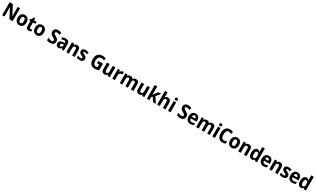

<svg xmlns="http://www.w3.org/2000/svg" viewBox="919 -4987 15166 9224"><g transform="rotate(30 8502.5 -375.0)"><path d="M663 0V-714H531V-387C533 -326 535 -272 538 -196H535L261 -714H83V0H214V-328C211 -389 209 -449 206 -525H210L484 0Z M1274 -274C1274 -456 1175 -556 1032 -556C874 -556 787 -450 787 -274C787 -102 880 10 1029 10C1189 10 1274 -103 1274 -274ZM931 -274C931 -385 960 -438 1030 -438C1101 -438 1130 -385 1130 -274C1130 -163 1101 -108 1031 -108C961 -108 931 -163 931 -274Z M1597 -107C1561 -107 1540 -126 1540 -166V-436H1677V-546H1540V-662H1448L1409 -546L1334 -501V-436H1399V-168C1399 -36 1459 10 1556 10C1605 10 1652 0 1683 -15V-123C1653 -113 1626 -107 1597 -107Z M2239 -274C2239 -456 2140 -556 1997 -556C1839 -556 1752 -450 1752 -274C1752 -102 1845 10 1994 10C2154 10 2239 -103 2239 -274ZM1896 -274C1896 -385 1925 -438 1995 -438C2066 -438 2095 -385 2095 -274C2095 -163 2066 -108 1996 -108C1926 -108 1896 -163 1896 -274Z M2978 -199C2978 -304 2920 -357 2820 -411C2740 -454 2702 -474 2702 -526C2702 -569 2731 -598 2781 -598C2828 -598 2869 -585 2931 -557L2977 -675C2905 -708 2846 -724 2783 -724C2642 -724 2558 -645 2559 -520C2559 -392 2658 -343 2714 -310C2783 -271 2835 -243 2835 -192C2835 -149 2810 -115 2745 -115C2681 -115 2614 -143 2552 -174V-33C2608 -4 2674 10 2737 10C2886 10 2978 -69 2978 -199Z M3291 -557C3222 -557 3153 -539 3098 -509L3144 -410C3193 -434 3237 -449 3283 -449C3332 -449 3360 -421 3360 -366V-340L3273 -337C3127 -332 3053 -279 3053 -163C3053 -56 3112 10 3207 10C3288 10 3329 -16 3370 -74H3374L3400 0H3500V-364C3500 -494 3426 -557 3291 -557ZM3309 -252 3360 -254V-206C3360 -137 3317 -97 3261 -97C3222 -97 3198 -115 3198 -162C3198 -215 3228 -249 3309 -252Z M3927 -556C3865 -556 3807 -533 3776 -477H3768L3750 -546H3641V0H3782V-260C3782 -381 3806 -439 3884 -439C3939 -439 3961 -399 3961 -321V0H4102V-358C4102 -493 4034 -556 3927 -556Z M4588 -161C4588 -255 4531 -293 4450 -331C4364 -371 4351 -384 4351 -409C4351 -434 4370 -447 4409 -447C4456 -447 4494 -429 4541 -407L4583 -513C4523 -543 4469 -556 4408 -556C4286 -556 4210 -503 4210 -404C4210 -315 4251 -275 4343 -232C4439 -188 4446 -173 4446 -147C4446 -118 4426 -99 4377 -99C4325 -99 4261 -119 4210 -145V-21C4261 1 4307 10 4374 10C4512 10 4588 -48 4588 -161Z M5183 -401V-277H5300V-123C5275 -117 5254 -113 5216 -113C5101 -113 5056 -214 5056 -355C5056 -510 5134 -601 5251 -601C5305 -601 5358 -585 5398 -562L5444 -679C5389 -706 5319 -724 5249 -724C5028 -724 4906 -582 4906 -358C4906 -124 5010 10 5210 10C5301 10 5372 -5 5444 -31V-401Z M6048 -546H5906V-281C5906 -169 5884 -107 5803 -107C5750 -107 5728 -148 5728 -227V-546H5586V-190C5586 -55 5652 10 5762 10C5826 10 5882 -15 5913 -70H5920L5939 0H6048Z M6472 -556C6405 -556 6354 -509 6326 -455H6319L6298 -546H6191V0H6332V-278C6332 -375 6392 -418 6469 -418C6478 -418 6497 -416 6507 -413L6517 -552C6503 -555 6485 -556 6472 -556Z M7196 -556C7137 -556 7080 -533 7051 -478H7037C7012 -530 6962 -556 6889 -556C6831 -556 6772 -533 6743 -476H6734L6717 -546H6608V0H6749V-259C6749 -376 6771 -439 6845 -439C6894 -439 6916 -399 6916 -321V0H7057V-275C7057 -383 7083 -439 7153 -439C7202 -439 7224 -397 7224 -320V0H7366V-358C7366 -495 7309 -556 7196 -556Z M7966 -546H7824V-281C7824 -169 7802 -107 7721 -107C7668 -107 7646 -148 7646 -227V-546H7504V-190C7504 -55 7570 10 7680 10C7744 10 7800 -15 7831 -70H7838L7857 0H7966Z M8250 -422V-760H8109V0H8250V-173L8310 -224L8448 0H8609L8403 -312L8598 -546H8441L8301 -376C8280 -351 8264 -327 8245 -297H8243C8247 -340 8250 -378 8250 -422Z M8820 -599V-760H8679V0H8820V-260C8820 -378 8844 -439 8923 -439C8975 -439 8999 -400 8999 -321V0H9140V-358C9140 -492 9073 -556 8963 -556C8901 -556 8850 -531 8820 -476H8812C8815 -500 8820 -553 8820 -599Z M9352 -760C9306 -760 9275 -740 9275 -687C9275 -635 9306 -614 9352 -614C9397 -614 9428 -635 9428 -687C9428 -740 9397 -760 9352 -760ZM9422 -546H9281V0H9422Z M10192 -199C10192 -304 10134 -357 10034 -411C9954 -454 9916 -474 9916 -526C9916 -569 9945 -598 9995 -598C10042 -598 10083 -585 10145 -557L10191 -675C10119 -708 10060 -724 9997 -724C9856 -724 9772 -645 9773 -520C9773 -392 9872 -343 9928 -310C9997 -271 10049 -243 10049 -192C10049 -149 10024 -115 9959 -115C9895 -115 9828 -143 9766 -174V-33C9822 -4 9888 10 9951 10C10100 10 10192 -69 10192 -199Z M10506 -556C10361 -556 10270 -458 10270 -269C10270 -87 10366 10 10526 10C10599 10 10652 -2 10702 -29V-142C10646 -112 10596 -99 10534 -99C10458 -99 10414 -147 10412 -236H10731V-309C10731 -464 10646 -556 10506 -556ZM10506 -452C10568 -452 10597 -403 10598 -333H10414C10418 -417 10455 -452 10506 -452Z M11429 -556C11370 -556 11313 -533 11284 -478H11270C11245 -530 11195 -556 11122 -556C11064 -556 11005 -533 10976 -476H10967L10950 -546H10841V0H10982V-259C10982 -376 11004 -439 11078 -439C11127 -439 11149 -399 11149 -321V0H11290V-275C11290 -383 11316 -439 11386 -439C11435 -439 11457 -397 11457 -320V0H11599V-358C11599 -495 11542 -556 11429 -556Z M11811 -760C11765 -760 11734 -740 11734 -687C11734 -635 11765 -614 11811 -614C11856 -614 11887 -635 11887 -687C11887 -740 11856 -760 11811 -760ZM11881 -546H11740V0H11881Z M12313 -601C12358 -601 12406 -581 12454 -555L12499 -675C12440 -705 12375 -724 12309 -724C12115 -724 12007 -571 12007 -356C12007 -131 12102 10 12299 10C12367 10 12419 -1 12475 -27V-151C12414 -127 12365 -113 12314 -113C12205 -113 12157 -200 12157 -355C12157 -503 12209 -601 12313 -601Z M13060 -274C13060 -456 12961 -556 12818 -556C12660 -556 12573 -450 12573 -274C12573 -102 12666 10 12815 10C12975 10 13060 -103 13060 -274ZM12717 -274C12717 -385 12746 -438 12816 -438C12887 -438 12916 -385 12916 -274C12916 -163 12887 -108 12817 -108C12747 -108 12717 -163 12717 -274Z M13459 -556C13397 -556 13339 -533 13308 -477H13300L13282 -546H13173V0H13314V-260C13314 -381 13338 -439 13416 -439C13471 -439 13493 -399 13493 -321V0H13634V-358C13634 -493 13566 -556 13459 -556Z M13934 10C14003 10 14044 -21 14075 -67H14081L14106 0H14216V-760H14075V-579C14075 -542 14081 -504 14084 -476H14080C14050 -525 14003 -556 13935 -556C13819 -556 13744 -456 13744 -273C13744 -90 13818 10 13934 10ZM13981 -105C13921 -105 13887 -161 13887 -272C13887 -381 13920 -439 13980 -439C14055 -439 14081 -384 14081 -277V-255C14080 -153 14052 -105 13981 -105Z M14565 -556C14420 -556 14329 -458 14329 -269C14329 -87 14425 10 14585 10C14658 10 14711 -2 14761 -29V-142C14705 -112 14655 -99 14593 -99C14517 -99 14473 -147 14471 -236H14790V-309C14790 -464 14705 -556 14565 -556ZM14565 -452C14627 -452 14656 -403 14657 -333H14473C14477 -417 14514 -452 14565 -452Z M15186 -556C15124 -556 15066 -533 15035 -477H15027L15009 -546H14900V0H15041V-260C15041 -381 15065 -439 15143 -439C15198 -439 15220 -399 15220 -321V0H15361V-358C15361 -493 15293 -556 15186 -556Z M15847 -161C15847 -255 15790 -293 15709 -331C15623 -371 15610 -384 15610 -409C15610 -434 15629 -447 15668 -447C15715 -447 15753 -429 15800 -407L15842 -513C15782 -543 15728 -556 15667 -556C15545 -556 15469 -503 15469 -404C15469 -315 15510 -275 15602 -232C15698 -188 15705 -173 15705 -147C15705 -118 15685 -99 15636 -99C15584 -99 15520 -119 15469 -145V-21C15520 1 15566 10 15633 10C15771 10 15847 -48 15847 -161Z M16157 -556C16012 -556 15921 -458 15921 -269C15921 -87 16017 10 16177 10C16250 10 16303 -2 16353 -29V-142C16297 -112 16247 -99 16185 -99C16109 -99 16065 -147 16063 -236H16382V-309C16382 -464 16297 -556 16157 -556ZM16157 -452C16219 -452 16248 -403 16249 -333H16065C16069 -417 16106 -452 16157 -452Z M16651 10C16720 10 16761 -21 16792 -67H16798L16823 0H16933V-760H16792V-579C16792 -542 16798 -504 16801 -476H16797C16767 -525 16720 -556 16652 -556C16536 -556 16461 -456 16461 -273C16461 -90 16535 10 16651 10ZM16698 -105C16638 -105 16604 -161 16604 -272C16604 -381 16637 -439 16697 -439C16772 -439 16798 -384 16798 -277V-255C16797 -153 16769 -105 16698 -105Z"/></g></svg>

Font: Noto Sans Gurmukhi SemiCondensed
Style: Bold
Weight: 700
Width: 4
Designer: Jelle Bosma - Monotype Design Team
Foundry: Monotype Imaging Inc.
Version: Version 2.004